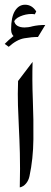

<svg xmlns="http://www.w3.org/2000/svg" viewBox="-23 -798 216 820"><path d="M54.2 -452.1 116.2 -533.7Q113.8 -457 117.2 -372.1Q120.6 -287.1 119.6 -203.1Q118.7 -119.1 103 -45.9Q99.1 -27.3 88.1 -14.2Q77.1 -1 61.5 2.4Q63.5 -83.5 61.8 -144.5Q60.1 -205.6 57.6 -253.7Q55.2 -301.8 53.7 -348.1Q52.2 -394.5 54.2 -452.1ZM45.4 -636.2Q33.7 -642.6 29.1 -651.6Q24.4 -660.6 24.4 -671.9Q24.4 -725.1 40.8 -751.5Q57.1 -777.8 84 -777.8Q113.8 -777.8 131.8 -749L125.5 -736.8Q120.1 -738.3 111.8 -738.3Q86.9 -738.3 63 -728Q39.1 -717.8 35.2 -700.2L37.1 -711.4Q39.1 -695.3 51 -688Q63 -680.7 81.5 -680.7Q96.2 -680.7 115.7 -685.1ZM170.4 -691.4 139.2 -640.1Q112.8 -640.1 80.6 -634.5Q48.3 -628.9 14.2 -598.1L-2.9 -610.4Q30.3 -644.5 70.1 -668Q109.9 -691.4 170.4 -691.4Z"/></svg>

Font: Lateef
Style: Bold
Weight: 700
Designer: SIL International
Foundry: SIL International
Version: Version 4.200